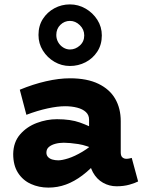

<svg xmlns="http://www.w3.org/2000/svg" viewBox="-20 -839 655 873"><path d="M510 8Q477 8 448.5 -8Q420 -24 402.5 -55.5Q385 -87 385 -132V-295Q385 -316 370.5 -329.5Q356 -343 331 -349.5Q306 -356 276 -356Q242 -356 196 -346Q150 -336 100 -317L70 -431Q130 -456 189 -469.5Q248 -483 298 -483Q376 -483 427.5 -458Q479 -433 504 -389.5Q529 -346 529 -288V-146Q529 -130 536.5 -123.5Q544 -117 554 -117Q562 -117 568.5 -118.5Q575 -120 579 -121L608 -14Q595 -7 569 0.5Q543 8 510 8ZM200 14Q157 14 120.5 -2.5Q84 -19 62 -53Q40 -87 40 -139Q41 -193 71.5 -228Q102 -263 147.5 -280Q193 -297 239 -297Q301 -297 343 -282Q385 -267 428 -244V-152Q376 -178 336 -184Q296 -190 270 -190Q249 -190 231 -185Q213 -180 202 -170.5Q191 -161 191 -145Q191 -133 198.5 -125Q206 -117 218.5 -113.5Q231 -110 245 -110Q262 -110 290.5 -119Q319 -128 354.5 -149Q390 -170 428 -206L425 -108Q391 -69 354.5 -41.5Q318 -14 280 0Q242 14 200 14ZM298 -539Q260 -539 227.5 -558Q195 -577 175 -609Q155 -641 155 -680Q155 -722 175 -753Q195 -784 227.5 -801.5Q260 -819 298 -819Q336 -819 369 -800Q402 -781 422.5 -749Q443 -717 443 -678Q443 -636 422.5 -604.5Q402 -573 369 -556Q336 -539 298 -539ZM298 -614Q323 -614 343 -632Q363 -650 363 -678Q363 -705 343 -724.5Q323 -744 298 -744Q273 -744 254.5 -726Q236 -708 236 -680Q236 -662 244.5 -647Q253 -632 267.5 -623Q282 -614 298 -614Z"/></svg>

Font: BioRhyme ExtraBold
Style: Regular
Weight: 800
Designer: Aoife Mooney
Foundry: Aoife Mooney Type
Version: Version 1.600;gftools[0.9.33]